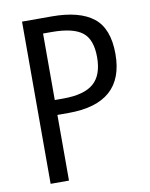

<svg xmlns="http://www.w3.org/2000/svg" viewBox="-83 -794 666 855"><g transform="rotate(-10 250.0 -366.5)"><path d="M76.2 0V-733.4H210Q335.9 -733.4 398.4 -684.1Q460.9 -634.8 460.9 -519.5Q460.9 -296.9 210 -296.9H159.2V0ZM159.2 -364.3H198.2Q292 -364.3 335 -401.4Q377.9 -438.5 377.9 -519.5Q377.9 -600.6 335.9 -632.8Q293.9 -665 198.2 -665H159.2Z"/></g></svg>

Font: Gen Shin Gothic Monospace Normal
Style: Regular
Weight: 350
Designer: [Source Han Sans]
Ryoko NISHIZUKA  (kana & ideographs); Paul D. Hunt (Latin, Greek & Cyrillic); Wenlong ZHANG  (bopomofo
Version: Version 1.002.20150607